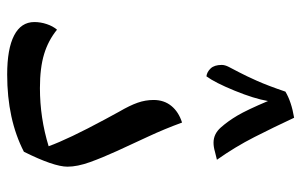

<svg xmlns="http://www.w3.org/2000/svg" viewBox="-170 -648 828 527"><g transform="rotate(90 243.5 -384.0)"><path d="M184.1 9.8Q113.3 9.8 76.7 -9.3Q40 -28.3 40 -64.9Q40 -82 45.7 -98.9Q51.3 -115.7 61 -127Q90.3 -103 127.9 -91.6Q165.5 -80.1 221.2 -80.1Q303.2 -80.1 380.9 -104Q361.3 -158.2 307.1 -258.8L286.1 -297.4Q269 -326.7 261.5 -348.1Q253.9 -369.6 253.9 -392.1Q253.9 -420.9 270.3 -440.9Q286.6 -460.9 315.9 -470.2Q333.5 -421.9 354.5 -377Q375.5 -332 393.8 -292Q412.1 -252 424.6 -217.3Q437 -182.6 437 -155.8Q437 -118.2 396 -36.1Q307.1 9.8 184.1 9.8ZM256.8 -706.1Q250.5 -668.5 228.3 -614.3Q206.1 -560.1 189 -537.1Q176.8 -538.6 167.2 -548.8Q157.7 -559.1 157.7 -579.1Q157.7 -587.9 163.1 -598.4Q168.5 -608.9 178.2 -627.4Q188 -646 201.4 -676Q214.8 -706.1 231 -753.9Q258.8 -770.5 302.7 -777.8Q328.6 -722.2 355.7 -668.9Q382.8 -615.7 418 -565.9L396 -560.5Q382.8 -556.6 371.1 -556.6Q347.2 -556.6 329.6 -576.4Q312 -596.2 296.6 -622.3Q281.2 -648.4 256.8 -706.1Z"/></g></svg>

Font: Sahl Naskh
Style: Regular
Weight: 400
Designer: Pascal Zoghbi
Version: Version 1.001